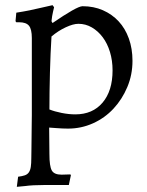

<svg xmlns="http://www.w3.org/2000/svg" viewBox="-20 -485 568 742"><path d="M50 198Q66 196 76 192.5Q86 189 91.5 181Q97 173 99 160Q101 147 101 126Q101 114 101.5 92.5Q102 71 102 47Q102 23 102.5 -0.5Q103 -24 103 -40V-338Q103 -372 92 -385.5Q81 -399 54 -399H43L40 -403L43 -436Q69 -440 94 -445Q119 -450 139 -455Q162 -460 183 -465L189 -457Q187 -449 185 -440Q183 -432 181.5 -422.5Q180 -413 179 -403L183 -396Q228 -427 258 -444Q288 -461 299 -461Q342 -461 377.5 -445.5Q413 -430 438.5 -402.5Q464 -375 478 -336Q492 -297 492 -250Q492 -196 472 -148.5Q452 -101 418.5 -65Q385 -29 339.5 -8.5Q294 12 243 12Q234 12 221 11.5Q208 11 197 10Q184 9 170 8Q170 34 170.5 59.5Q171 85 171 111Q171 157 180 173.5Q189 190 218 190Q226 190 235 189.5Q244 189 252 189L254 192L246 230H151Q129 230 110 231Q91 232 77 234Q60 236 45 237ZM171 -62Q191 -54 218.5 -48.5Q246 -43 271 -43Q338 -43 376.5 -88.5Q415 -134 415 -213Q415 -251 405 -284Q395 -317 377 -341Q359 -365 335 -379Q311 -393 283 -393Q263 -393 234 -379.5Q205 -366 179 -344Q177 -313 175.5 -277.5Q174 -242 173 -204.5Q172 -167 171.5 -130.5Q171 -94 171 -62Z"/></svg>

Font: Alegreya
Style: Regular
Weight: 400
Designer: Juan Pablo del Peral
Foundry: Juan Pablo del Peral
Version: Version 1.003